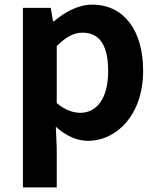

<svg xmlns="http://www.w3.org/2000/svg" viewBox="-20 -594 684 829"><path d="M79 215H225V45L221 -47C264 -8 311 14 360 14C483 14 598 -97 598 -289C598 -461 516 -574 378 -574C318 -574 260 -542 213 -502H209L199 -560H79ZM327 -107C297 -107 261 -118 225 -149V-395C264 -434 298 -453 336 -453C413 -453 447 -394 447 -287C447 -165 395 -107 327 -107Z"/></svg>

Font: Genne Gothic Bold
Style: Regular
Weight: 700
Designer: Ryoko NISHIZUKA (kana & ideographs); Paul D. Hunt (Latin, Greek & Cyrillic); Wenlong ZHANG (bopomofo); Sandoll Communica
Foundry: Adobe Systems Incorporated
Version: Version 1.004;PS 1.004;hotconv 16.6.51;makeotf.lib2.5.65220